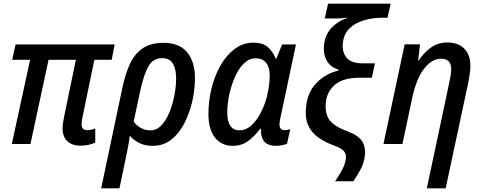

<svg xmlns="http://www.w3.org/2000/svg" viewBox="-20 -780 2611 1040"><path d="M417 9Q370 9 344.5 -15.5Q319 -40 319 -85Q319 -99 321.5 -115.5Q324 -132 328 -152L391 -456H243L145 0H44L143 -456H46L64 -539H601L585 -456H491L427 -146Q422 -122 422 -106Q422 -75 453 -75Q464 -75 475 -77.5Q486 -80 496 -84V-8Q480 0 460 4.5Q440 9 417 9Z M643 -305Q658 -377 683 -432Q708 -487 751.5 -517.5Q795 -548 866 -548Q951 -548 993.5 -497Q1036 -446 1036 -355Q1036 -295 1021.5 -231.5Q1007 -168 979 -113Q951 -58 908 -24Q865 10 808 10Q766 10 735.5 -5Q705 -20 683 -45Q679 -14 673.5 15.5Q668 45 661 78L627 240H528ZM795 -74Q829 -74 855 -102Q881 -130 898.5 -173.5Q916 -217 925 -265.5Q934 -314 934 -355Q934 -406 916.5 -435.5Q899 -465 859 -465Q809 -465 784 -421Q759 -377 740 -289L704 -121Q719 -101 742 -87.5Q765 -74 795 -74Z M1240 10Q1181 10 1145 -34Q1109 -78 1109 -163Q1109 -233 1126 -302Q1143 -371 1175 -426.5Q1207 -482 1252 -515.5Q1297 -549 1352 -549Q1402 -549 1429 -526.5Q1456 -504 1473 -463H1477L1508 -539H1583L1500 -147Q1497 -135 1495.5 -125Q1494 -115 1494 -106Q1494 -75 1522 -75Q1537 -75 1552 -80L1535 -2Q1526 3 1508.5 6.5Q1491 10 1476 10Q1434 10 1413.5 -11Q1393 -32 1393 -83H1390Q1359 -42 1324 -16Q1289 10 1240 10ZM1278 -74Q1311 -74 1339.5 -99Q1368 -124 1389.5 -164Q1411 -204 1424 -250Q1433 -285 1437 -316Q1441 -347 1441 -372Q1441 -414 1422 -439Q1403 -464 1365 -464Q1330 -464 1301.5 -436.5Q1273 -409 1253 -364Q1233 -319 1222 -268Q1211 -217 1211 -171Q1211 -74 1278 -74Z M1795 202Q1819 167 1833.5 139.5Q1848 112 1853 83Q1857 59 1845 41.5Q1833 24 1791 9Q1741 -9 1704 -35.5Q1667 -62 1649 -102Q1631 -142 1638 -200Q1645 -280 1693.5 -330Q1742 -380 1813 -398L1814 -403Q1769 -416 1749.5 -452.5Q1730 -489 1735 -535Q1741 -594 1778 -631.5Q1815 -669 1868 -685Q1850 -683 1834 -681.5Q1818 -680 1793 -680H1739L1757 -760H2096L2079 -684H2054Q1999 -684 1951.5 -670Q1904 -656 1873 -626Q1842 -596 1837 -546Q1832 -500 1856.5 -468.5Q1881 -437 1945 -437H2011L1994 -359H1929Q1839 -359 1795 -321.5Q1751 -284 1745 -226Q1739 -167 1763.5 -131.5Q1788 -96 1862 -69Q1922 -46 1942 -14Q1962 18 1956 66Q1950 108 1933 138Q1916 168 1894 202Z M2413 -330Q2418 -352 2421 -371Q2424 -390 2424 -406Q2424 -462 2369 -462Q2320 -462 2278 -409Q2236 -356 2213 -251L2160 0H2057L2172 -540H2255L2245 -451H2247Q2274 -493 2313 -521.5Q2352 -550 2403 -550Q2461 -550 2494.5 -517Q2528 -484 2528 -422Q2528 -401 2524 -377Q2520 -353 2516 -330L2394 240H2292Z"/></svg>

Font: Noto Sans SemiCondensed Medium
Style: Italic
Weight: 500
Width: 4
Italic angle: -12°
Designer: Monotype Design Team
Foundry: Monotype Imaging Inc.
Version: Version 2.013; ttfautohint (v1.8.4.7-5d5b)